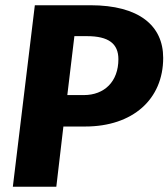

<svg xmlns="http://www.w3.org/2000/svg" viewBox="-20 -713 643 733"><path d="M237 -350 264 -575H312C395 -575 432 -546 432 -487C432 -402 379 -350 300 -350ZM603 -492C603 -615 511 -693 325 -693H113L29 0H195L222 -230H305C487 -230 603 -334 603 -492Z"/></svg>

Font: Fira Sans OT
Style: Bold Italic
Weight: 700
Italic angle: -8°
Designer: Carrois Corporate & Edenspiekermann
Foundry: Carrois Corporate GbR & Edenspiekermann AG
Version: Version 2.001